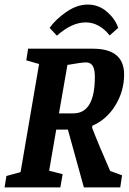

<svg xmlns="http://www.w3.org/2000/svg" viewBox="-28 -820 563 840"><path d="M454 -72 506 -53 498 0H339L269 -253H218L187 -73L246 -58L236 0H-8L0 -50L62 -67L143 -540L87 -556L95 -607H378Q515 -607 515 -494Q515 -422 477 -359.5Q439 -297 376 -270L375 -261Q405 -183 454 -72ZM230 -324H293Q387 -324 387 -484Q387 -517 377.5 -532Q368 -547 348 -547Q331 -547 267 -536ZM189 -698Q216 -736 262.5 -768Q309 -800 356 -800Q404 -800 440.5 -768Q477 -736 489 -698L452 -665Q406 -722 347 -722Q286 -722 221 -664Z"/></svg>

Font: Grenze SemiBold
Style: Italic
Weight: 600
Italic angle: -10°
Designer: Renata Polastri
Foundry: Omnibus-Type
Version: Version 1.002; ttfautohint (v1.8)